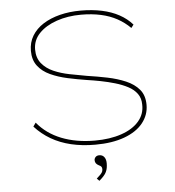

<svg xmlns="http://www.w3.org/2000/svg" viewBox="-60 -765 936 1025"><g transform="rotate(-5 408.0 -253.0)"><path d="M426 10Q356 10 297 -4Q238 -18 190 -46Q142 -74 105 -115L119 -135Q169 -74 247.5 -43Q326 -12 426 -12Q507 -12 568.5 -33Q630 -54 663 -92.5Q696 -131 694 -182Q694 -216 676.5 -240Q659 -264 628.5 -280Q598 -296 560.5 -307Q523 -318 484.5 -325.5Q446 -333 411 -338Q360 -346 309.5 -357Q259 -368 217.5 -387Q176 -406 151.5 -438Q127 -470 127 -519Q127 -564 148.5 -599.5Q170 -635 208.5 -659.5Q247 -684 298.5 -697Q350 -710 410 -710Q472 -710 523.5 -699Q575 -688 615.5 -666Q656 -644 685 -611L672 -594Q641 -625 602.5 -646Q564 -667 516 -677.5Q468 -688 410 -688Q339 -688 279.5 -667.5Q220 -647 185 -610.5Q150 -574 150 -524Q150 -479 174 -449.5Q198 -420 237 -403Q276 -386 322 -377Q368 -368 413 -360Q468 -352 521.5 -341Q575 -330 619.5 -311Q664 -292 690.5 -260.5Q717 -229 717 -178Q717 -124 682.5 -81Q648 -38 582.5 -14Q517 10 426 10ZM431 204 418 191Q425 184 433 177Q441 170 446.5 162Q452 154 452 144Q452 136 449 131Q446 126 435 121Q425 116 420 109Q415 102 415 92Q415 83 422 75.5Q429 68 442 68Q459 68 468.5 80.5Q478 93 478 114Q478 127 476 138.5Q474 150 469 160.5Q464 171 454.5 181.5Q445 192 431 204Z"/></g></svg>

Font: Lexend Tera Thin
Style: Regular
Weight: 250
Version: Version 1.007